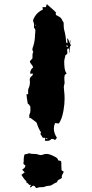

<svg xmlns="http://www.w3.org/2000/svg" viewBox="-20 -851 456 949"><path d="M203.1 -167 212.9 -163.6Q214.4 -163.6 215.3 -163.1Q212.9 -168.5 209.5 -168.5Q206.5 -168.5 203.1 -167ZM156.7 -723.6Q155.8 -727.5 154.3 -730.5L152.8 -726.1ZM313.5 -619.1Q314.9 -620.6 314.9 -622.6Q314.9 -626 309.1 -628.4Q309.1 -622.6 309.6 -619.1ZM203.6 -154.3 202.1 -166.5Q202.1 -168.9 201.2 -169.9Q200.2 -170.9 198.7 -170.9Q197.3 -170.4 195.8 -169.9Q194.3 -169.4 193.4 -169.4Q191.9 -169.4 190.9 -170.9L179.2 -189.5Q180.2 -191.4 181.4 -192.9Q182.6 -194.3 183.1 -195.3Q173.3 -212.4 171.9 -215.8Q166 -228.5 161.6 -243.2Q159.2 -248 137.7 -262.7L130.9 -268.1Q130.4 -268.1 128.9 -267.6Q127.4 -267.1 125.5 -267.1Q125.5 -270 125 -273.4Q124.5 -276.9 124.5 -280.3Q124.5 -283.7 126 -286.1Q130.4 -295.4 130.4 -304.7L129.9 -324.2Q129.9 -326.2 124 -332Q123.5 -332 123.5 -333L124 -334.5Q124 -335.9 123.8 -336.7Q123.5 -337.4 123 -337.4Q122.1 -336.9 119.6 -334.5L116.7 -341.3Q111.8 -371.1 110.8 -384.8Q112.8 -384.8 115 -385.3Q117.2 -385.7 119.6 -386.2L119.1 -388.7Q119.1 -397.5 118.9 -399.4Q118.7 -401.4 118.7 -402.3Q118.7 -407.2 120.1 -411.6Q127.9 -427.2 127.9 -444.3Q127.9 -448.2 127.4 -451.7Q127 -455.1 127 -457Q127 -468.8 137.7 -475.6Q140.1 -477.5 141.6 -481.9L144 -486.8H128.9V-487.8Q128.9 -506.3 144 -518.1Q141.6 -526.4 135.7 -532.2Q127.9 -542 127.9 -546.4L128.4 -549.3Q139.6 -560.5 140.1 -562L140.6 -569.8V-579.6Q140.6 -588.9 144.5 -594.7Q140.1 -600.6 140.1 -606.4Q140.1 -612.8 144 -621.6L145 -625Q152.3 -648.9 152.8 -673.8Q153.3 -683.6 154.3 -692.9L154.8 -699.2Q154.8 -708.5 148.4 -712.9Q147.9 -713.9 147.9 -716.8V-722.2L148.4 -727.1Q148.4 -736.3 144 -746.1Q143.6 -747.6 143.6 -749.5Q143.6 -754.9 150.4 -766.6Q165 -792 191.9 -803.7L189.9 -815.9H206.5L211.4 -830.6L220.7 -822.3Q256.8 -791 256.8 -789.1Q255.4 -785.2 255.4 -782.2Q255.4 -775.9 266.1 -772L271.5 -769Q282.7 -763.2 287.6 -751Q290 -745.6 293 -742.2L294.4 -740.2L294.9 -727.1V-723.1Q294.9 -712.4 297.4 -702.6Q305.7 -672.9 306.6 -642.6Q306.6 -640.1 314 -637.7L312 -660.6L314.9 -661.1L326.7 -635.3Q326.7 -633.8 328.4 -631.3Q330.1 -628.9 330.1 -626Q330.1 -624 326.7 -622.1Q325.2 -621.6 325.2 -616.7Q324.7 -598.1 323.7 -588.4Q321.8 -592.8 321.8 -597.2L322.3 -600.1Q322.3 -609.4 317.4 -612.3Q312 -610.4 312 -604Q312 -596.2 312.5 -594.2Q313 -592.3 313 -590.3Q313 -581.5 303.7 -579.1L301.8 -569.8Q298.3 -559.1 297.4 -548.3Q297.4 -503.9 306.2 -492.7L309.6 -487.8Q300.8 -483.4 299.3 -477.1Q297.9 -470.7 297.9 -465.3Q298.3 -449.7 298.8 -447.5Q299.3 -445.3 299.3 -443.4Q299.3 -438 297.4 -432.1Q295.4 -426.3 295.4 -419.4Q295.4 -414.6 296.4 -409.2V-406.7Q299.3 -385.3 299.3 -363.8Q299.3 -336.4 294.4 -309.1L293.9 -305.2Q286.6 -262.7 271 -240.7L252 -242.7Q246.1 -228.5 246.1 -215.3Q246.1 -193.8 261.2 -169.9L258.8 -166.5Q255.4 -163.1 252 -158.7Q244.1 -164.6 238.3 -164.6Q232.9 -164.6 227.5 -158.2Q225.1 -156.2 220.9 -155.5Q216.8 -154.8 212.2 -154.8Q207.5 -154.8 203.6 -154.3ZM326.7 -635.3 325.2 -651.4H328.1ZM161.6 78.1Q156.7 78.1 156.7 77.1Q152.8 66.9 144 66.9Q140.6 66.9 134.8 72.8L130.9 76.2Q128.4 73.7 128.4 72.3Q128.4 69.8 130.9 67.4Q133.3 64.9 133.3 62Q130.4 63.5 128.4 63.5Q123.5 63.5 120.1 57.6Q115.2 51.8 110.4 51.8L110.8 48.3Q110.8 43.5 104.5 39.1Q101.6 37.1 89.8 19.5L85.9 13.2L102.1 0.5L91.3 -10.3L89.4 -11.7Q91.8 -14.2 95.5 -16.6Q99.1 -19 102.1 -22.7Q105 -26.4 105 -31.7V-33.7Q95.7 -38.6 95.7 -43.9Q95.7 -47.4 97.2 -54.2V-64Q97.2 -71.8 100.1 -83.5Q101.1 -85.4 101.6 -87.9L116.7 -90.8L123.5 -93.8L124.5 -93.3Q133.3 -90.3 143.1 -90.3H150.4Q160.2 -90.3 169.9 -86.9Q175.8 -84.5 181.6 -84.5Q185.1 -84.5 188 -85.4Q199.2 -90.3 210 -90.3Q225.1 -90.3 248.5 -77.6Q264.6 -70.8 266.6 -61.5L268.6 -57.6Q278.8 -57.1 281 -54.7Q283.2 -52.2 283.2 -44.9V-33.2Q283.2 -9.3 286.1 -7.6Q289.1 -5.9 291.5 -4.6Q293.9 -3.4 295.4 -2.4Q293 3.4 290.3 7.8Q287.6 12.2 286.4 15.4Q285.2 18.6 285.2 20.5Q285.2 23.4 286.1 26.4Q286.1 29.8 272.5 36.6Q263.2 40.5 262.7 47.4Q261.7 49.8 259.3 50.8Q251 53.2 243.7 58.6Q231.4 67.4 221.7 67.4H219.7Q210 67.4 200.2 72.3Q194.3 74.2 188 74.2H179.7Q171.9 74.2 164.1 77.6Q163.1 78.1 161.6 78.1Z"/></svg>

Font: Pinzelan
Style: Regular
Weight: 400
Designer: GGBot
Version: 1.01